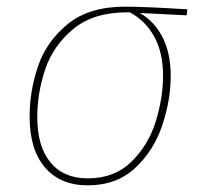

<svg xmlns="http://www.w3.org/2000/svg" viewBox="-20 -547 608 577"><path d="M69 -196Q69 -274 94.5 -348.5Q120 -423 184 -475Q248 -527 356 -527Q412 -527 543 -519L541 -501L400 -508Q444 -483 468.5 -435Q493 -387 493 -319Q493 -246 467.5 -170Q442 -94 386 -42Q330 10 244 10Q161 10 115 -44Q69 -98 69 -196ZM470 -319Q470 -389 443.5 -437Q417 -485 370 -510H362Q261 -510 200.5 -460Q140 -410 116 -339Q92 -268 92 -195Q92 -107 131.5 -59Q171 -11 244 -11Q324 -11 375 -61Q426 -111 448 -182Q470 -253 470 -319Z"/></svg>

Font: FiraGO Thin
Style: Italic
Weight: 100
Italic angle: -8°
Designer: bBox Type GmbH
Foundry: bBox Type GmbH
Version: Version 1.001